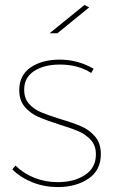

<svg xmlns="http://www.w3.org/2000/svg" viewBox="-20 -759 467 779"><path d="M359.9 -480 350.1 -462.9Q296.9 -497.1 223.1 -497.1Q159.2 -497.1 118.7 -470.9Q78.1 -444.8 78.1 -395Q78.1 -359.9 97.7 -337.9Q117.2 -315.9 145.5 -304Q173.8 -292 225.1 -275.9Q279.3 -259.8 311.8 -245.4Q344.2 -231 366.7 -203.9Q389.2 -176.8 389.2 -133.8Q389.2 -67.9 338.6 -33.9Q288.1 0 214.8 0Q160.6 0 112.3 -19Q64 -38.1 29.8 -71.8L43 -86.9Q76.2 -54.7 120.1 -37.4Q164.1 -20 214.8 -20Q280.8 -20 325 -49.1Q369.1 -78.1 369.1 -132.8Q369.1 -168 349.1 -190.4Q329.1 -212.9 299.6 -225.8Q270 -238.8 220.2 -253.9Q167 -271 134.5 -285.4Q102.1 -299.8 80.1 -325.9Q58.1 -352.1 58.1 -393.1Q58.1 -454.1 104.5 -485.6Q150.9 -517.1 222.2 -517.1Q295.9 -517.1 359.9 -480ZM212.9 -624H181.2L322.8 -738.8L341.8 -729Z"/></svg>

Font: Montserrat
Style: Thin
Weight: 250
Designer: Julieta Ulanovsky
Foundry: Julieta Ulanovsky
Version: Version 1.000;PS 002.000;hotconv 1.0.70;makeotf.lib2.5.58329